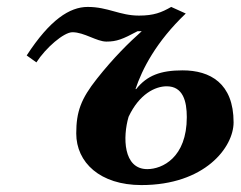

<svg xmlns="http://www.w3.org/2000/svg" viewBox="-20 -522 694 554"><path d="M57 -362 85 -342C112 -384 164 -429 189 -429C223 -429 259 -402 287 -402C317 -402 334 -409 377 -432H389C352 -399 308 -356 259 -294C214 -237 200 -200 200 -137C200 -53 269 12 388 12C571 12 654 -97 654 -169C654 -282 586 -319 507 -319C443 -319 404 -304 373 -265H371C390 -322 430 -401 516 -483L474 -502C446 -486 424 -477 381 -477C325 -477 292 -502 233 -502C181 -502 124 -465 57 -362ZM351 -185C382 -251 428 -273 461 -273C508 -273 519 -230 519 -184C519 -67 448 -34 405 -34C335 -34 334 -127 351 -185Z"/></svg>

Font: Heuristica
Style: Bold Italic
Weight: 700
Italic angle: -13°
Version: Version 1.0.1